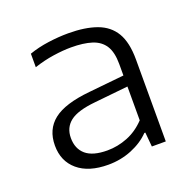

<svg xmlns="http://www.w3.org/2000/svg" viewBox="-89 -836 631 628"><g transform="rotate(-20 227.0 -521.5)"><path d="M187 -297.5Q119 -297.5 81.2 -329.5Q43.5 -361.5 43.5 -416Q43.5 -472 82.8 -503Q122 -534 209.5 -542.5L352 -557L355.5 -519L215 -504.5Q153.5 -498.5 127.2 -478Q101 -457.5 101 -421.5Q101 -384 125.2 -363.2Q149.5 -342.5 200 -342.5Q236 -342.5 270.5 -356.2Q305 -370 332.5 -399V-595Q332.5 -636 318 -658.8Q303.5 -681.5 274.5 -690.8Q245.5 -700 202.5 -700Q175 -700 141 -695Q107 -690 72.5 -678.5V-725.5Q103.5 -736.5 139.8 -741.5Q176 -746.5 209.5 -746.5Q268 -746.5 308.2 -732Q348.5 -717.5 368.8 -683.5Q389 -649.5 389 -590V-305H340.5L336 -355H332.5Q307.5 -329 269 -313.2Q230.5 -297.5 187 -297.5Z"/></g></svg>

Font: Encode Sans SC SemiExpanded Light
Style: Regular
Weight: 300
Width: 6
Designer: Multiple Designers
Foundry: Impallari Type
Version: Version 3.002